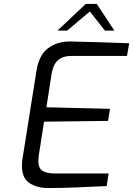

<svg xmlns="http://www.w3.org/2000/svg" viewBox="-20 -946 674 972"><path d="M91 -107Q91 -124 94 -143L165 -590Q178 -668 223.5 -702Q269 -736 334 -736Q478 -733 634 -727L623 -663H342Q299 -663 274 -641.5Q249 -620 241 -571L215 -403L537 -395L527 -334L203 -330L176 -157Q174 -139 174 -132Q174 -95 195 -81.5Q216 -68 256 -68H530L520 -4L452 -1Q432 0 360 3Q288 6 223 6Q168 6 129.5 -19Q91 -44 91 -107ZM414 -926H470L559 -791H511L435 -888L320 -791H271Z"/></svg>

Font: Exo
Style: Italic
Weight: 400
Italic angle: -9°
Designer: Natanael Gama
Foundry: Natanael Gama
Version: Version 1.500; ttfautohint (v1.6)